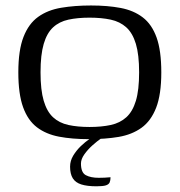

<svg xmlns="http://www.w3.org/2000/svg" viewBox="-20 -488 639 683"><path d="M295.6 7Q236.5 7 190.1 -1.8Q143.8 -10.6 111.4 -35.2Q79 -59.9 62.1 -106.8Q45.2 -153.6 45.2 -230.7Q45.2 -309.4 63.6 -356.6Q81.9 -403.8 115.9 -428.1Q149.8 -452.4 197.6 -460.4Q245.4 -468.5 303.7 -468.5Q362.9 -468.5 409.2 -459.7Q455.5 -450.9 487.8 -426.2Q520.1 -401.6 537 -354.7Q553.8 -307.9 553.8 -230.7Q553.8 -152.1 535.5 -104.9Q517.1 -57.7 483.3 -33.4Q449.5 -9.1 402.1 -1Q354.7 7 295.6 7ZM298.5 -36.3Q341.1 -36.3 374 -43.4Q406.8 -50.5 429.3 -70.8Q451.8 -91.1 463.4 -129.5Q474.9 -167.8 474.9 -230.7Q474.9 -293.2 463.4 -331.8Q451.8 -370.4 429.3 -390.7Q406.8 -411 374 -418.1Q341.1 -425.2 298.5 -425.2Q256 -425.2 223.4 -418.1Q190.8 -411 168.8 -390.7Q146.8 -370.4 135.5 -331.8Q124.2 -293.2 124.2 -230.7Q124.2 -167.8 135.5 -129.5Q146.8 -91.1 168.8 -70.8Q190.8 -50.5 223.4 -43.4Q256 -36.3 298.5 -36.3ZM323.3 174.7Q290 174.7 269.2 168.1Q248.5 161.6 238.9 146.2Q229.3 130.7 229.3 105Q229.3 84 240.5 65.5Q251.7 47 267.6 31.7Q283.4 16.5 299.7 5.5Q315.9 -5.5 325.9 -10.7H364.7Q357.2 -7.7 341.5 3.1Q325.7 14 309 28.9Q292.3 43.9 280.1 61Q268 78.1 268 93.8Q268 126 285.4 135.2Q302.7 144.5 331.4 144.5Q343.8 144.5 352.3 144Q360.8 143.5 366 143Q371.2 142.5 373.2 142.5Q373.2 153.6 370 161Q366.7 168.3 356.3 171.5Q346 174.7 323.3 174.7Z"/></svg>

Font: Genos Thin
Style: Regular
Weight: 100
Designer: Robert E. Leuschke
Foundry: Robert E. Leuschke
Version: Version 1.010